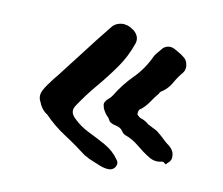

<svg xmlns="http://www.w3.org/2000/svg" viewBox="-54 -517 619 532"><g transform="rotate(10 255.0 -251.5)"><path d="M300 -79Q306 -71 301.5 -61.5Q297 -52 286 -50Q273 -49 256.5 -55.5Q240 -62 224 -69Q221 -71 217.5 -73Q214 -75 211 -76Q180 -100 147.5 -121Q115 -142 88 -170Q88 -171 86 -171Q76 -178 69 -190Q65 -198 62 -205Q59 -212 60 -221Q61 -231 74.5 -250Q88 -269 100 -283Q115 -302 128.5 -320Q142 -338 154 -353Q172 -377 187.5 -396.5Q203 -416 219 -436Q226 -446 236 -450Q246 -454 256 -453Q265 -452 271.5 -448.5Q278 -445 285 -440Q302 -424 295 -405Q282 -367 259 -334.5Q236 -302 210.5 -272Q185 -242 163 -209Q149 -190 166 -173Q186 -153 211 -141Q236 -129 260 -115.5Q284 -102 300 -79ZM450 -119Q452 -104 441 -96Q440 -95 440 -95Q440 -95 439 -94Q437 -88 431 -94Q430 -96 427.5 -96Q425 -96 423 -96Q405 -91 387 -102Q369 -113 350.5 -128.5Q332 -144 311 -151Q305 -154 301.5 -159.5Q298 -165 293 -168Q286 -172 279 -173Q272 -174 266 -178Q262 -180 260 -185Q258 -190 254 -193Q246 -201 240 -214Q240 -215 239.5 -216Q239 -217 239 -219Q235 -228 243 -236Q243 -238 243.5 -238Q244 -238 244 -238Q254 -246 259 -254Q279 -287 306.5 -314.5Q334 -342 351 -379Q353 -383 356 -386.5Q359 -390 361 -393Q363 -395 365 -397.5Q367 -400 368 -401Q374 -410 384 -412.5Q394 -415 404 -410Q411 -406 418 -402Q425 -398 430 -394Q442 -386 444 -373Q447 -359 439 -349Q427 -335 417.5 -318Q408 -301 393 -290Q386 -287 383 -280Q373 -268 364 -254.5Q355 -241 343 -231Q335 -227 335 -219Q333 -212 339 -209Q342 -205 350 -203Q355 -201 360 -198Q365 -195 369 -191Q372 -190 375.5 -188Q379 -186 381 -185Q387 -182 392 -179.5Q397 -177 401 -173Q410 -166 418.5 -157.5Q427 -149 436 -143Q449 -132 450 -119Z"/></g></svg>

Font: Slackside One
Style: Regular
Weight: 400
Version: Version 1.000